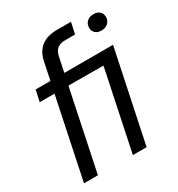

<svg xmlns="http://www.w3.org/2000/svg" viewBox="-173 -842 887 956"><g transform="rotate(-30 270.0 -364.5)"><path d="M31 0 127 -460H42L56 -525H141L162 -626Q173 -678 207 -703.5Q241 -729 297 -729H377L363 -664H309Q278 -664 261.5 -651.5Q245 -639 239 -611L221 -525H501L391 0H312L408 -459L207 -460L111 0ZM487 -615Q465 -615 452.5 -627Q440 -639 440 -658Q440 -679 454.5 -692.5Q469 -706 493 -706Q514 -706 527 -694.5Q540 -683 540 -663Q540 -642 525.5 -628.5Q511 -615 487 -615Z"/></g></svg>

Font: Mona Sans ExtraLight
Style: Italic
Weight: 200
Italic angle: -11.6951°
Designer: Deni Anggara
Foundry: GitHub
Version: Version 2.000